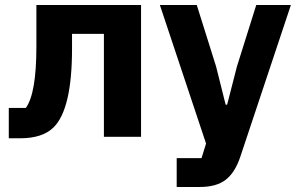

<svg xmlns="http://www.w3.org/2000/svg" viewBox="-20 -545 1185 765"><path d="M15 6V-115H83Q125 -173 125 -359V-525H542V0H394V-410H267V-351Q267 -111 194 -38Q150 6 60 6Z M684 200V85H783L801 27L617 -525H764L841 -280L879 -128H885L924 -280L1001 -525H1139L937 81Q916 143 879 171.5Q842 200 776 200Z"/></svg>

Font: Anuphan
Style: Bold
Weight: 700
Designer: Mike Abbink, Paul van der Laan, Pieter van Rosmalen, Mint Tantisuwanna
Foundry: Bold Monday; Cadson Demak
Version: Version 3.002;hotconv 1.0.109;makeotfexe 2.5.65596